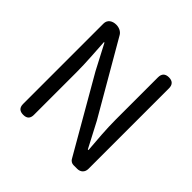

<svg xmlns="http://www.w3.org/2000/svg" viewBox="-182 -910 1086 1086"><g transform="rotate(45 361.5 -366.5)"><path d="M622 -366V-689C622 -718 607 -733 578 -733C549 -733 534 -718 534 -689V-352C534 -276 541 -193 547 -120H542L463 -271L211 -706C200 -724 178 -733 157 -733C126 -733 101 -717 101 -686V-43C101 -14 116 0 145 0C174 0 188 -14 188 -43V-385C188 -462 181 -540 177 -614H181L260 -463L517 -17C523 -7 535 0 547 0H574H577C604 0 622 -18 622 -45Z"/></g></svg>

Font: GenSenRounded2 TW R
Style: Regular
Weight: 400
Version: Version 2.100;PS 2.1;hotconv 16.6.51;makeotf.lib2.5.65220 DE